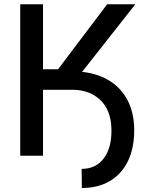

<svg xmlns="http://www.w3.org/2000/svg" viewBox="-20 -748 719 922"><path d="M223.6 -316.9V-405.3H326.7Q419.4 -405.3 486.1 -371.3Q552.7 -337.4 588.6 -273.9Q624.5 -210.4 624.5 -122.1Q624.5 -36.1 594.2 25.9Q564 87.9 507.6 121.3Q451.2 154.8 373 154.8L372.1 63Q440.9 63 479 11.5Q517.1 -40 515.1 -128.4Q513.2 -218.3 461.9 -267.6Q410.6 -316.9 326.7 -316.9ZM77.1 0V-727.5H186.5V-415.5H258.8L494.6 -727.5H629.9L306.6 -316.9H186.5V0Z"/></svg>

Font: Inter 18pt Medium
Style: Regular
Weight: 500
Designer: Rasmus Andersson
Foundry: rsms
Version: Version 4.001;git-66647c0bb